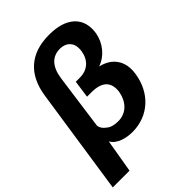

<svg xmlns="http://www.w3.org/2000/svg" viewBox="-284 -897 1182 1182"><g transform="rotate(-45 307.0 -306.0)"><path d="M-18 165H128L165 -53C190 -5 259 10 309 10C453 10 554 -90 575 -229C583 -281 575 -325 550 -359C529 -389 495 -410 449 -421C518 -444 567 -507 580 -578C590 -642 575 -690 538 -725C500 -760 444 -777 368 -777C206 -777 110 -690 86 -531ZM294 -99C260 -99 234 -106 216 -122C196 -136 185 -152 182 -172L232 -535C245 -626 289 -669 356 -669C383 -669 406 -660 421 -643C439 -624 444 -598 439 -562C428 -497 384 -456 317 -456H281L265 -342H303C395 -342 436 -302 426 -224C414 -154 369 -99 294 -99Z"/></g></svg>

Font: Cheyenne Sans
Style: Bold Italic
Weight: 700
Italic angle: -8.13011°
Designer: The Public Sans project authors (U.S. Web Design System), Libre Franklin designed by Pablo Impallari and Rodrigo Fuenzal
Foundry: The Cheyenne Sans Project Authors
Version: Version 2.007